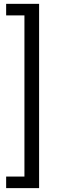

<svg xmlns="http://www.w3.org/2000/svg" viewBox="-20 -825 305 990"><path d="M11.7 -805.2H181.6V145H11.7V85.4H98.6H106V78.1V-738.3V-745.6H98.6H11.7Z"/></svg>

Font: Vazir Light FD-UI
Style: Light-FD-UI
Weight: 300
Designer: Saber Rastikerdar
Foundry: Saber Rastikerdar
Version: Version 30.1.0